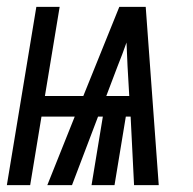

<svg xmlns="http://www.w3.org/2000/svg" viewBox="-44 -540 564 560"><path d="M-24 0 62 -520H130L87 -260H199L304 -520H381L419 0H347L337 -200H323L290 0H223L256 -200H242L166 0H94L174 -200H77L44 0ZM333 -260 328 -347Q327 -364 326.5 -381.5Q326 -399 325 -416Q319 -399 312.5 -381.5Q306 -364 299 -347L266 -260Z"/></svg>

Font: Iosevka SS18
Style: Italic
Weight: 400
Italic angle: -9°
Monospace: yes
Designer: Belleve Invis
Foundry: Belleve Invis
Version: Version 25.1.1; ttfautohint (v1.8.4)